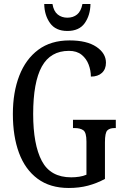

<svg xmlns="http://www.w3.org/2000/svg" viewBox="-20 -925 616 955"><path d="M322 10Q229 10 167 -36Q105 -82 74.5 -164.5Q44 -247 44 -358Q44 -466 76 -548.5Q108 -631 170.5 -677.5Q233 -724 326 -724Q412 -724 459.5 -692Q507 -660 507 -613Q507 -581 487 -562.5Q467 -544 432 -544Q432 -574 421 -603.5Q410 -633 386 -652.5Q362 -672 323 -672Q231 -672 188 -594Q145 -516 145 -358Q145 -206 188 -124.5Q231 -43 334 -43Q354 -43 374 -46Q394 -49 410 -56V-221Q410 -266 394.5 -277Q379 -288 352 -288H343V-329H556V-288H549Q526 -288 514 -276.5Q502 -265 502 -217V-35Q461 -13 417.5 -1.5Q374 10 322 10ZM315 -771Q257 -771 229 -810Q201 -849 200 -905H241Q247 -869 267 -853Q287 -837 315 -837Q344 -837 363.5 -853Q383 -869 390 -905H430Q429 -849 401.5 -810Q374 -771 315 -771Z"/></svg>

Font: Noto Serif Lao ExtraCondensed
Style: Regular
Weight: 400
Width: 2
Designer: Monotype Design Team
Foundry: Monotype Imaging Inc.
Version: Version 2.003; ttfautohint (v1.8.4.7-5d5b)